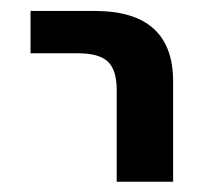

<svg xmlns="http://www.w3.org/2000/svg" viewBox="-20 -540 405 359"><path d="M37.1 -440.4V-519.5H157.2Q303.7 -519.5 303.7 -387.7V-200.2H198.2V-372.1Q198.2 -409.2 181.6 -424.8Q165 -440.4 126 -440.4Z"/></svg>

Font: GenEi M Gothic v2 Medium
Style: Regular
Weight: 500
Version: Version 2.0